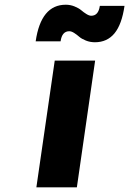

<svg xmlns="http://www.w3.org/2000/svg" viewBox="-20 -797 550 817"><path d="M131.8 -621.1Q154.3 -776.9 259.8 -776.9Q279.8 -776.9 297.6 -769.5Q315.4 -762.2 325.7 -753.4Q335.9 -744.6 347.7 -737.3Q359.4 -730 368.2 -730Q398.9 -730 404.8 -772H509.8Q498.5 -693.4 467.3 -655.3Q436 -617.2 383.8 -617.2Q363.3 -617.2 345.2 -624.5Q327.1 -631.8 317.1 -640.6Q307.1 -649.4 295.7 -656.7Q284.2 -664.1 274.9 -664.1Q243.7 -664.1 237.8 -621.1ZM134.8 0 212.9 -539.1H384.8L307.1 0Z"/></svg>

Font: Trueno
Style: Bold Italic
Weight: 700
Designer: Julieta Ulanovsky
Foundry: Julieta Ulanovsky
Version: Version 3.001b | FøM Fix